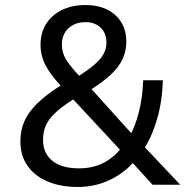

<svg xmlns="http://www.w3.org/2000/svg" viewBox="-20 -734 741 763"><path d="M290 9Q219 9 167.5 -13.5Q116 -36 88.5 -76.5Q61 -117 61 -172Q61 -217 77.5 -253.5Q94 -290 127 -322Q160 -354 207 -385L240 -406L227 -387Q180 -437 160.5 -475.5Q141 -514 141 -556Q141 -603 163 -638.5Q185 -674 225.5 -694Q266 -714 320 -714Q368 -714 404.5 -696.5Q441 -679 461.5 -646Q482 -613 482 -569Q482 -532 467.5 -500Q453 -468 420 -437Q387 -406 330 -371L331 -394L514 -191H494Q518 -232 532.5 -291Q547 -350 549 -415H627Q625 -332 604 -260Q583 -188 547 -134L546 -159L696 0H586L496 -99H519Q477 -48 417.5 -19.5Q358 9 290 9ZM294 -65Q350 -65 393 -87.5Q436 -110 469 -155L467 -128L256 -355L292 -353L262 -333Q222 -307 197.5 -283.5Q173 -260 162 -235Q151 -210 151 -178Q151 -125 188 -95Q225 -65 294 -65ZM320 -646Q278 -646 252 -621.5Q226 -597 226 -557Q226 -537 232.5 -518.5Q239 -500 255.5 -478.5Q272 -457 302 -424L279 -423Q325 -452 352 -474.5Q379 -497 391 -518.5Q403 -540 403 -564Q403 -602 380 -624Q357 -646 320 -646Z"/></svg>

Font: Nunito Sans 12pt Medium
Style: Regular
Weight: 500
Designer: Vernon Adams
Foundry: Vernon Adams
Version: Version 3.101;gftools[0.9.27]